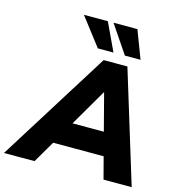

<svg xmlns="http://www.w3.org/2000/svg" viewBox="-188 -1057 1093 1172"><g transform="rotate(15 358.5 -470.5)"><path d="M-56 0 385 -705H535L751 0H573L525 -183L577 -138H176L242 -179L137 0ZM436 -514 281 -248 259 -283H541L509 -245L439 -514ZM503 -765 384 -941H535L602 -765ZM332 -765 197 -941H348L431 -765Z"/></g></svg>

Font: Nunito Sans 11pt Black
Style: Italic
Weight: 900
Italic angle: -9°
Version: Version 3.101;gftools[0.9.27]